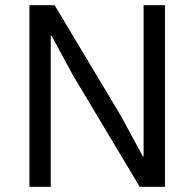

<svg xmlns="http://www.w3.org/2000/svg" viewBox="-20 -718 747 738"><path d="M517 0 262 -426 178 -581H175V-426V0H93V-698H190L445 -272L529 -117H532V-272V-698H614V0Z"/></svg>

Font: IBM Plex Sans Var
Style: Regular
Weight: 400
Designer: Mike Abbink, Paul van der Laan, Pieter van Rosmalen
Foundry: Bold Monday
Version: Version 3.000